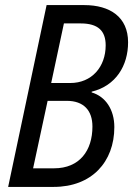

<svg xmlns="http://www.w3.org/2000/svg" viewBox="-20 -734 523 754"><path d="M12 0H191C340 0 429 -98 429 -235C429 -303 395 -355 340 -371V-374C435 -397 483 -476 483 -568C483 -667 412 -714 311 -714H163ZM256 -408H181L231 -642H297C365 -642 395 -613 395 -556C395 -471 340 -408 256 -408ZM192 -73H110L167 -338H242C309 -338 343 -300 343 -237C343 -143 293 -73 192 -73Z"/></svg>

Font: Noto Sans Condensed
Style: Italic
Weight: 400
Width: 3
Italic angle: -12°
Designer: Monotype Design Team
Foundry: Monotype Imaging Inc.
Version: Version 2.013